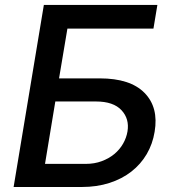

<svg xmlns="http://www.w3.org/2000/svg" viewBox="-20 -747 697 767"><path d="M34.4 0 155.2 -727.3H608.7L593 -632.8H249.3L215.9 -433.9H378.6Q500.4 -433.9 557.2 -376.1Q614.3 -318.2 597.7 -220.5Q589.8 -171.9 566.1 -131.4Q542.3 -90.9 504.8 -61.6Q467.3 -32.3 417.3 -16.2Q367.2 0 306.8 0ZM322.1 -92.3Q357.6 -92.3 386.5 -103.2Q415.5 -114 437 -131.9Q458.5 -149.9 471.8 -173.3Q485.1 -196.7 489.3 -221.9Q497.5 -272 465.6 -306.5Q433.2 -341.6 363.3 -341.6H201L159.8 -92.3Z"/></svg>

Font: Inter P Medium
Style: Italic
Weight: 500
Italic angle: 9.39999°
Designer: Rasmus Andersson
Foundry: rsms
Version: Version 3.018;git-588b23468